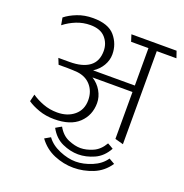

<svg xmlns="http://www.w3.org/2000/svg" viewBox="-164 -840 1203 1258"><g transform="rotate(20 437.0 -211.0)"><path d="M679 0V-327H400Q440 -302 463 -262Q486 -222 486 -179Q486 -94 428 -39Q370 16 257 16Q198 16 149 -1.5Q100 -19 69 -41L81 -91Q117 -66 162.5 -49Q208 -32 260 -32Q332 -32 378.5 -71Q425 -110 425 -177Q425 -237 390 -278Q355 -319 294 -326Q278 -327 261 -328Q244 -329 225 -329H163L146 -371H224Q314 -371 362 -406.5Q410 -442 410 -514Q410 -568 375.5 -606.5Q341 -645 271 -645Q220 -645 174 -626.5Q128 -608 90 -578L81 -629Q113 -655 162.5 -674.5Q212 -694 272 -694Q379 -694 425 -639.5Q471 -585 471 -513Q471 -472 449 -434.5Q427 -397 388 -372H679V-633H558L543 -680H858L874 -633H737V16ZM483 179Q428 179 372.5 154Q317 129 283 67Q293 61 303 55Q313 49 323 44Q352 96 398 115.5Q444 135 483 135Q523 135 568.5 115.5Q614 96 644 44Q654 49 664 55Q674 61 684 67Q650 129 594 154Q538 179 483 179ZM484 272Q415 272 349 244.5Q283 217 239 157L279 134Q310 178 370 203.5Q430 229 484 229Q538 229 597 204.5Q656 180 687 134L727 157Q685 219 619 245.5Q553 272 484 272Z"/></g></svg>

Font: Palanquin ExtraLight
Style: Regular
Weight: 275
Designer: Pria Ravichandran
Version: Version 1.001